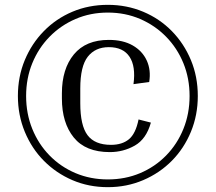

<svg xmlns="http://www.w3.org/2000/svg" viewBox="-20 -737 892 794"><path d="M426 37Q347 37 279.5 8Q212 -21 161.5 -72Q111 -123 82.5 -192Q54 -261 54 -340Q54 -420 82.5 -488.5Q111 -557 161.5 -608.5Q212 -660 279.5 -688.5Q347 -717 426 -717Q504 -717 572 -688.5Q640 -660 690.5 -608.5Q741 -557 769.5 -488.5Q798 -420 798 -340Q798 -261 769.5 -192Q741 -123 690.5 -72Q640 -21 572 8Q504 37 426 37ZM426 5Q498 5 559.5 -21Q621 -47 667 -94Q713 -141 738.5 -204Q764 -267 764 -340Q764 -413 738.5 -475.5Q713 -538 667 -585Q621 -632 559.5 -658.5Q498 -685 426 -685Q354 -685 292.5 -658.5Q231 -632 185 -585Q139 -538 113.5 -475.5Q88 -413 88 -340Q88 -267 113.5 -204Q139 -141 185 -94Q231 -47 292.5 -21Q354 5 426 5ZM430 -542Q374 -542 343 -502.5Q312 -463 312 -371V-310Q312 -218 342 -178Q372 -138 439 -138Q485 -138 513 -161Q541 -184 553 -243L604 -230Q585 -162 537.5 -135Q490 -108 434 -108Q334 -108 285 -168.5Q236 -229 236 -330V-351Q236 -452 285.5 -512Q335 -572 430 -572Q489 -572 529 -549Q569 -526 587 -486.5Q605 -447 597 -398L532 -389Q542 -463 515.5 -502.5Q489 -542 430 -542Z"/></svg>

Font: Inria Serif
Style: Regular
Weight: 400
Designer: Black Foundry Team
Foundry: Black Foundry
Version: Version 1.000; ttfautohint (v1.8.3)